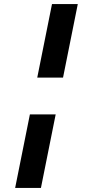

<svg xmlns="http://www.w3.org/2000/svg" viewBox="-20 -780 435 938"><path d="M288 -401H162L234 -760H360ZM180 138H54L126 -221H252Z"/></svg>

Font: IBM Plex Sans
Style: Bold Italic
Weight: 700
Italic angle: -11.31°
Designer: Mike Abbink, Paul van der Laan, Pieter van Rosmalen
Foundry: Bold Monday
Version: Version 3.201